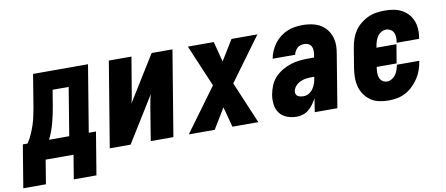

<svg xmlns="http://www.w3.org/2000/svg" viewBox="-115 -768 2678 1153"><g transform="rotate(-10 1223.5 -191.0)"><path d="M-53 146 -10 -114H19Q35 -138 46.5 -164Q58 -190 67 -217Q76 -244 81.5 -271Q87 -298 92 -325L124 -520H459L392 -114H436L393 146H255L279 0H109L85 146ZM150 -114H273L321 -406H223L207 -309Q199 -260 186 -210.5Q173 -161 150 -114Z M500 0 586 -520H724L689 -312Q686 -294 683 -276.5Q680 -259 674 -241L847 -520H974L888 0H750L784 -208Q787 -226 790.5 -243.5Q794 -261 800 -279L627 0Z M982 0 1176 -265 1068 -520H1226L1258 -396L1334 -520H1492L1298 -255L1406 0H1248L1215 -124L1140 0Z M1641 8Q1610 8 1582 -2Q1554 -12 1536.5 -34.5Q1519 -57 1515 -87.5Q1511 -118 1516 -148Q1521 -175 1531.5 -201.5Q1542 -228 1562 -249.5Q1582 -271 1607.5 -286Q1633 -301 1659 -309.5Q1685 -318 1712.5 -321Q1740 -324 1766 -324H1803L1806 -341Q1808 -355 1807.5 -368Q1807 -381 1801 -392Q1795 -403 1783.5 -408.5Q1772 -414 1759 -414Q1748 -414 1736.5 -411Q1725 -408 1716.5 -400Q1708 -392 1702 -381.5Q1696 -371 1694 -360H1557V-361Q1561 -384 1571 -407Q1581 -430 1596 -450Q1611 -470 1631.5 -486Q1652 -502 1675 -511.5Q1698 -521 1721.5 -524.5Q1745 -528 1768 -528Q1804 -528 1837 -519.5Q1870 -511 1895 -490Q1920 -469 1933 -438Q1946 -407 1946 -372Q1946 -360 1944.5 -347.5Q1943 -335 1941 -323L1888 0H1750L1763 -83Q1754 -65 1742 -48.5Q1730 -32 1714.5 -18.5Q1699 -5 1679.5 1.5Q1660 8 1641 8ZM1702 -106Q1719 -106 1734.5 -115.5Q1750 -125 1760 -140Q1770 -155 1775.5 -171.5Q1781 -188 1783 -204L1784 -210H1766Q1749 -210 1732 -207.5Q1715 -205 1698.5 -197.5Q1682 -190 1669.5 -176Q1657 -162 1654 -145Q1652 -135 1655.5 -126.5Q1659 -118 1667 -113.5Q1675 -109 1684 -107.5Q1693 -106 1702 -106Z M2200 8Q2171 8 2142.5 2Q2114 -4 2091.5 -19.5Q2069 -35 2053 -58Q2037 -81 2030 -108.5Q2023 -136 2023.5 -165.5Q2024 -195 2029 -225L2049 -345Q2053 -369 2061.5 -394Q2070 -419 2085 -441Q2100 -463 2121.5 -480.5Q2143 -498 2167 -509Q2191 -520 2216.5 -524Q2242 -528 2267 -528Q2294 -528 2320 -524Q2346 -520 2368.5 -508.5Q2391 -497 2408.5 -479Q2426 -461 2435.5 -438Q2445 -415 2447.5 -388.5Q2450 -362 2445 -335L2444 -325H2307V-329Q2310 -344 2309.5 -359Q2309 -374 2303 -386.5Q2297 -399 2284.5 -406.5Q2272 -414 2257 -414Q2242 -414 2227.5 -405.5Q2213 -397 2204.5 -384Q2196 -371 2191 -356Q2186 -341 2184 -326L2182 -317H2304L2285 -203H2163Q2161 -187 2160.5 -171Q2160 -155 2164.5 -140Q2169 -125 2181.5 -115.5Q2194 -106 2210 -106Q2225 -106 2239.5 -114.5Q2254 -123 2263 -136Q2272 -149 2277 -164Q2282 -179 2285 -193V-195H2422L2421 -191Q2417 -165 2408 -139.5Q2399 -114 2384 -91Q2369 -68 2348.5 -48Q2328 -28 2303.5 -15Q2279 -2 2252.5 3Q2226 8 2200 8Z"/></g></svg>

Font: Iosevka Heavy Oblique
Style: Regular
Weight: 900
Italic angle: -9°
Monospace: yes
Designer: Belleve Invis
Foundry: Belleve Invis
Version: Version 32.5.0; ttfautohint (v1.8.4)